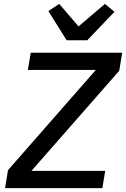

<svg xmlns="http://www.w3.org/2000/svg" viewBox="-20 -970 650 990"><path d="M522.4 -88.8H142L594.8 -605.1L610.1 -698.2H138.5L123.6 -609.4H474.1L21.3 -92.7L6 0H507.8ZM229.4 -913 323.5 -762.4H430L570.3 -909.1L521 -949.9L384.9 -833.8L285.5 -949.9Z"/></svg>

Font: Margiela Mono Italic Medium It
Style: Regular
Weight: 500
Designer: Mike Abbink, Paul van der Laan, Pieter van Rosmalen
Foundry: Bold Monday
Version: Version 2.003 2021